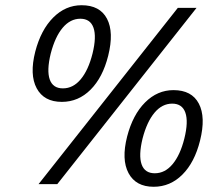

<svg xmlns="http://www.w3.org/2000/svg" viewBox="-20 -705 857 735"><path d="M216.7 -315Q148.3 -315 120.4 -367.1Q92.5 -419.2 115 -507.5Q136.7 -590.8 183.8 -637.9Q230.8 -685 292.5 -685Q362.5 -685 389.6 -633.3Q416.7 -581.7 394.2 -491.7Q373.3 -408.3 326.7 -361.7Q280 -315 216.7 -315ZM220.8 -366.7Q260 -366.7 289.2 -401.7Q318.3 -436.7 334.2 -500Q350 -564.2 337.9 -598.8Q325.8 -633.3 287.5 -633.3Q249.2 -633.3 220 -598.8Q190.8 -564.2 174.2 -500Q158.3 -435 170.4 -400.8Q182.5 -366.7 220.8 -366.7ZM568.3 10Q500 10 472.1 -42.1Q444.2 -94.2 466.7 -182.5Q488.3 -265.8 535.4 -312.9Q582.5 -360 644.2 -360Q714.2 -360 741.2 -308.3Q768.3 -256.7 745.8 -166.7Q725 -83.3 678.3 -36.7Q631.7 10 568.3 10ZM572.5 -41.7Q611.7 -41.7 640.8 -76.7Q670 -111.7 685.8 -175Q701.7 -239.2 689.6 -273.8Q677.5 -308.3 639.2 -308.3Q600.8 -308.3 571.7 -273.8Q542.5 -239.2 525.8 -175Q510 -110 522.1 -75.8Q534.2 -41.7 572.5 -41.7ZM127.5 0 660.8 -675H732.5L199.2 0Z"/></svg>

Font: Funnel Sans Light Light
Style: Italic
Weight: 300
Italic angle: -14.036°
Version: Version 1.000